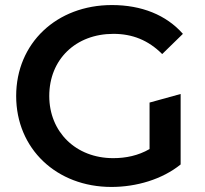

<svg xmlns="http://www.w3.org/2000/svg" viewBox="-20 -730 812 760"><path d="M572 -324V-140C527 -114 478 -104 428 -104C280 -104 175 -208 175 -350C175 -495 280 -596 429 -596C504 -596 567 -571 622 -516L704 -596C638 -671 540 -710 423 -710C204 -710 44 -559 44 -350C44 -141 204 10 421 10C520 10 622 -20 695 -79V-358Z"/></svg>

Font: Talent
Style: Bold
Weight: 600
Designer: Mike Powis
Version: Version 1.001;hotconv 1.0.109;makeotfexe 2.5.65596